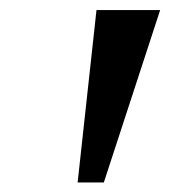

<svg xmlns="http://www.w3.org/2000/svg" viewBox="-20 -850 370 392"><path d="M307 -829.5 192 -477.5H138.5L177 -829.5Z"/></svg>

Font: Merriweather 60pt ExtraBold
Style: Italic
Weight: 800
Italic angle: -7.8°
Version: Version 2.101